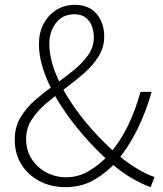

<svg xmlns="http://www.w3.org/2000/svg" viewBox="-20 -761 673 794"><path d="M250 13Q192 13 144.5 -11.5Q97 -36 69 -80Q41 -124 41 -184Q41 -235 64.5 -275Q88 -315 125.5 -347.5Q163 -380 204.5 -409.5Q246 -439 283 -469Q320 -499 344 -532.5Q368 -566 368 -607Q368 -631 360 -652.5Q352 -674 334.5 -688Q317 -702 288 -702Q239 -702 211.5 -666Q184 -630 184 -581Q184 -525 208 -463Q232 -401 273 -339Q314 -277 363.5 -222Q413 -167 463 -124Q505 -89 544.5 -65Q584 -41 619 -29L603 13Q566 0 523.5 -25Q481 -50 435 -90Q381 -137 328.5 -197Q276 -257 233.5 -322Q191 -387 166 -453.5Q141 -520 141 -579Q141 -626 160 -662Q179 -698 212.5 -719.5Q246 -741 290 -741Q348 -741 379.5 -703.5Q411 -666 411 -610Q411 -565 387.5 -527.5Q364 -490 327.5 -458Q291 -426 249.5 -395.5Q208 -365 171.5 -334Q135 -303 111.5 -267Q88 -231 88 -187Q88 -139 111 -103.5Q134 -68 171.5 -48Q209 -28 254 -28Q304 -28 348 -54Q392 -80 429 -120Q475 -172 507.5 -238Q540 -304 561 -381H607Q584 -299 548 -226Q512 -153 463 -94Q421 -47 369 -17Q317 13 250 13Z"/></svg>

Font: Noto Sans SC Thin ExtraLight
Style: Regular
Weight: 250
Version: Version 2.004-H2;hotconv 1.0.118;makeotfexe 2.5.65603